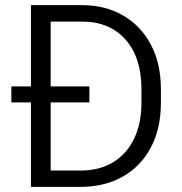

<svg xmlns="http://www.w3.org/2000/svg" viewBox="-20 -731 710 751"><path d="M294.4 0H101.1V-330.6H24.4V-393.1H101.1V-710.9H301.3Q392.1 -710.9 461.7 -670.4Q531.2 -629.9 570.3 -556.2Q609.4 -482.4 609.4 -382.3V-328.6Q609.4 -228.5 570.3 -154.5Q531.2 -80.6 460.4 -40.3Q389.6 0 294.4 0ZM329.6 -393.1V-330.6H178.2V-64H294.4Q370.6 -64 423.8 -97.2Q477.1 -130.4 505.1 -189.7Q533.2 -249 533.2 -328.6V-383.3Q533.2 -505.9 470.9 -576.2Q408.7 -646.5 301.3 -646.5H178.2V-393.1Z"/></svg>

Font: Vazirmatn RD Light
Style: Regular
Weight: 300
Designer: Saber Rastikerdar
Foundry: Saber Rastikerdar
Version: Version 32.102